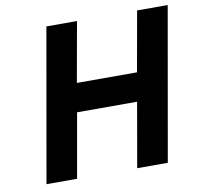

<svg xmlns="http://www.w3.org/2000/svg" viewBox="-78 -782 901 865"><g transform="rotate(-10 372.0 -350.0)"><path d="M66 0 189 -700H329L280 -425.5H555L604 -700H744L621 0H481L532.5 -295H258L206 0Z"/></g></svg>

Font: Overpass ExtraBold
Style: Italic
Weight: 800
Italic angle: -10°
Designer: Delve Withrington, Dave Bailey, Thomas Jockin
Foundry: Delve Fonts LLC
Version: Version 4.000